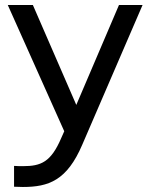

<svg xmlns="http://www.w3.org/2000/svg" viewBox="-20 -550 594 765"><path d="M36 111V194C48 194 60 195 71 195C174 195 247 169 308 26L548 -530H454L284 -132L111 -530H11L236 -27L224 0C183 96 143 112 72 112C61 112 49 112 36 111Z"/></svg>

Font: Chess Sans Medium
Style: Regular
Weight: 500
Designer: Wolf Bōese
Foundry: Wolf Bōese
Version: Version 7.223;Glyphs 3.3 (3306)